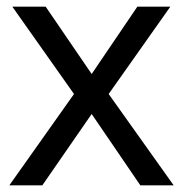

<svg xmlns="http://www.w3.org/2000/svg" viewBox="-20 -556 549 576"><path d="M202 -274 17 -536H117L255 -334L392 -536H491L306 -274L501 0H401L255 -214L107 0H8Z"/></svg>

Font: Advent Sans Logo
Style: Regular
Weight: 400
Designer: Types & Symbols
Foundry: Types & Symbols
Version: Version 1.002